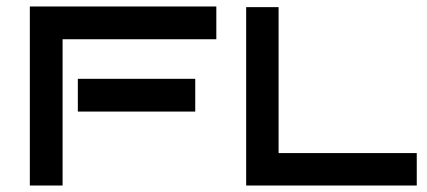

<svg xmlns="http://www.w3.org/2000/svg" viewBox="-20 -572 1318 592"><path d="M647 -451H173V0H72V-552H647ZM582 -228H220V-329H582ZM1265 0H739V-550H839V-100H1265Z"/></svg>

Font: Bruno Ace SC
Style: Regular
Weight: 400
Version: Version 1.100; ttfautohint (v1.8.4.7-5d5b);gftools[0.9.27]